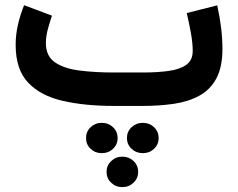

<svg xmlns="http://www.w3.org/2000/svg" viewBox="-20 -416 935 754"><path d="M603 126Q603 151.4 585 168.5Q566.9 185.5 541 185.5Q515.1 185.5 496.8 168.5Q478.5 151.4 478.5 126Q478.5 100.6 496.8 83.5Q515.1 66.4 541 66.4Q566.9 66.4 585 83.5Q603 100.6 603 126ZM441.9 126Q441.9 151.4 423.8 168.5Q405.8 185.5 379.9 185.5Q354 185.5 335.9 168.5Q317.9 151.4 317.9 126Q317.9 100.6 335.9 83.5Q354 66.4 379.9 66.4Q405.8 66.4 423.8 83.5Q441.9 100.6 441.9 126ZM522.5 258.8Q522.5 284.2 504.4 301.5Q486.3 318.8 460.4 318.8Q434.6 318.8 416.5 301.5Q398.4 284.2 398.4 258.8Q398.4 233.9 416.5 216.6Q434.6 199.2 460.4 199.2Q486.3 199.2 504.4 216.3Q522.5 233.4 522.5 258.8ZM540.5 0H427.2Q313 0 226.1 -20Q139.2 -40 90.3 -91.8Q41.5 -143.6 41.5 -239.3Q41.5 -281.2 51 -321.3Q60.5 -361.3 74.7 -395.5L184.1 -354.5Q176.3 -332 168.2 -302.7Q160.2 -273.4 160.2 -246.6Q160.2 -196.3 195.3 -171.6Q230.5 -147 291 -139.2Q351.6 -131.3 427.2 -131.3H541.5Q598.6 -131.3 642.6 -137.5Q686.5 -143.6 711.7 -161.6Q736.8 -179.7 736.8 -215.8Q736.8 -247.1 729.5 -287.4Q722.2 -327.6 713.4 -364.7L833 -395Q853.5 -303.2 853.5 -223.6Q853.5 -151.9 829.3 -107.4Q805.2 -63 762.2 -39.8Q719.2 -16.6 662.6 -8.3Q606 0 540.5 0Z"/></svg>

Font: Vazirmatn RD FD
Style: Bold
Weight: 700
Designer: Saber Rastikerdar
Foundry: Saber Rastikerdar
Version: Version 33.003